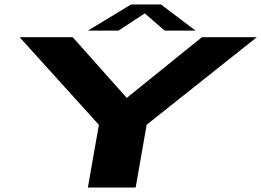

<svg xmlns="http://www.w3.org/2000/svg" viewBox="-20 -842 1173 862"><path d="M374.5 0 424 -281.5 68 -675H306.5L549 -402.5L886.5 -675H1133L638.5 -282L589 0ZM374.5 -704.5 568.5 -822H702.5L858 -704.5H719.5L630 -782L512 -704.5Z"/></svg>

Font: Anybody UltraExpanded Regular
Style: Bold Italic
Weight: 700
Width: 9
Italic angle: -10°
Designer: Tyler Finck
Foundry: Etcetera Type Company
Version: Version 1.010; ttfautohint (v1.8.3) -l 8 -r 50 -G 200 -x 14 